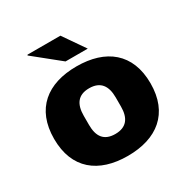

<svg xmlns="http://www.w3.org/2000/svg" viewBox="-167 -870 1001 1026"><g transform="rotate(-30 333.5 -356.5)"><path d="M433 -592 341 -725H138L136 -721L296 -592ZM333 12C513 12 631 -79 631 -264C631 -449 513 -540 333 -540C153 -540 36 -449 36 -264C36 -79 153 12 333 12ZM333 -123C263 -123 235 -165 235 -235V-292C235 -362 263 -405 333 -405C403 -405 432 -362 432 -292V-235C432 -165 403 -123 333 -123Z"/></g></svg>

Font: Archivo Black
Style: Regular
Weight: 900
Designer: Hector Gatti
Foundry: Omnibus-Type
Version: Version 2.001